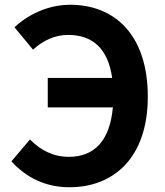

<svg xmlns="http://www.w3.org/2000/svg" viewBox="-20 -774 696 808"><path d="M181 -322H455C442 -178 374 -114 270 -114C201 -114 149 -144 106 -187L28 -95C93 -24 174 14 273 14C456 14 602 -108 602 -367C602 -627 463 -754 275 -754C179 -754 93 -709 41 -659L119 -565C161 -603 209 -627 267 -627C370 -627 435 -569 452 -446H181Z"/></svg>

Font: Noto Sans Mono CJK TC
Style: Bold
Weight: 700
Designer: Ryoko NISHIZUKA 西塚涼子 (kana, bopomofo & ideographs); Paul D. Hunt (Latin, Greek & Cyrillic); Sandoll Communications 산돌커뮤니
Foundry: Adobe
Version: Version 2.004;hotconv 1.0.118;makeotfexe 2.5.65603